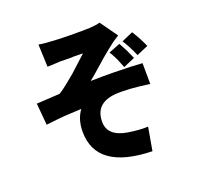

<svg xmlns="http://www.w3.org/2000/svg" viewBox="-145 -956 1260 1201"><g transform="rotate(-20 484.5 -355.5)"><path d="M671 80Q302 71 302 -184Q302 -265 343 -321Q309 -320 266 -317Q232 -316 185 -311L106 -302L93 -447L248 -456Q273 -471 305 -497Q332 -518 366 -547L472 -644L406 -645Q400 -645 396 -644Q339 -645 319 -645Q306 -645 282 -643L235 -641L229 -791Q250 -787 274 -785L319 -782Q351 -779 436 -778Q527 -777 568 -779Q613 -782 635 -789L717 -674L677 -648Q651 -629 637 -617L587 -576L514 -512Q479 -481 458 -465Q528 -467 610 -466L727 -463Q771 -461 801 -459L802 -320Q735 -330 677 -334Q614 -338 574 -335Q438 -323 438 -200Q438 -106 562 -84Q642 -71 698 -74ZM789 -517Q759 -587 730 -630L806 -663Q845 -600 866 -550ZM762 -508 685 -475Q670 -514 661 -535Q648 -562 630 -592L706 -622Q722 -594 737 -564Z"/></g></svg>

Font: Xiangcui Wave Sans Xiangcui Wave Sans
Style: Regular
Weight: 800
Width: 3
Version: Version 0.920;March 28, 2024;FontCreator 14.0.0.2814 64-bit